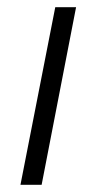

<svg xmlns="http://www.w3.org/2000/svg" viewBox="-20 -515 269 535"><path d="M37 0 134 -495H192L96 0Z"/></svg>

Font: REM ExtraLight
Style: Italic
Weight: 250
Italic angle: -11°
Designer: Octavio Pardo
Foundry: Ashler Design
Version: Version 1.005;gftools[0.9.28]